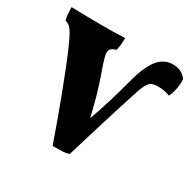

<svg xmlns="http://www.w3.org/2000/svg" viewBox="-152 -847 1029 1018"><g transform="rotate(30 362.0 -338.0)"><path d="M291 9Q270 -51 245.5 -119Q221 -187 195.5 -254Q170 -321 146.5 -380.5Q123 -440 104 -483Q82 -534 68 -557.5Q54 -581 42.5 -589.5Q31 -598 18 -601Q14 -614 12 -634Q10 -654 10 -679Q27 -678 58.5 -677.5Q90 -677 128 -676.5Q166 -676 199 -676Q224 -676 239.5 -676Q255 -676 267.5 -676.5Q280 -677 296 -677.5Q312 -678 338 -679Q338 -651 335.5 -632Q333 -613 329 -601Q310 -597 300 -587.5Q290 -578 291.5 -558.5Q293 -539 305 -503Q319 -464 328.5 -435.5Q338 -407 346 -382Q354 -357 361.5 -329.5Q369 -302 378 -266Q387 -230 400 -178H376Q398 -240 412.5 -283.5Q427 -327 437 -360.5Q447 -394 455 -423Q463 -452 472 -485Q482 -523 490.5 -547.5Q499 -572 506.5 -587.5Q514 -603 520 -614Q543 -653 570 -669Q597 -685 628 -685Q659 -685 680.5 -673Q702 -661 713 -643Q715 -619 709.5 -587Q704 -555 691 -530Q682 -535 661.5 -539.5Q641 -544 616 -544Q585 -544 570.5 -531.5Q556 -519 540 -478Q534 -460 520.5 -418.5Q507 -377 487.5 -315.5Q468 -254 444 -174.5Q420 -95 391 0Q373 7 343.5 8Q314 9 291 9Z"/></g></svg>

Font: Vollkorn Black
Style: Regular
Weight: 900
Designer: Friedrich Althausen
Foundry: Friedrich Althausen
Version: Version 5.000